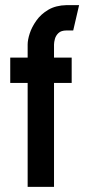

<svg xmlns="http://www.w3.org/2000/svg" viewBox="-20 -730 335 750"><path d="M88 0V-406H20V-505H88V-556Q88 -574 96 -599Q104 -624 122 -649.5Q140 -675 169 -692Q198 -709 240 -710H289L266 -611H240Q219 -611 208.5 -601Q198 -591 194.5 -578Q191 -565 191 -556V-505H260V-406H191V0Z"/></svg>

Font: Stick No Bills SemiBold
Style: Regular
Weight: 600
Designer: Kosala Senevirathne, Siva Puranthara, Lasantha Premarathna, Tharique Azeez
Foundry: mooniak
Version: Version 2.000